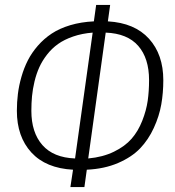

<svg xmlns="http://www.w3.org/2000/svg" viewBox="-20 -738 712 783"><path d="M646 -411.1Q646 -359.4 637.7 -312Q629.4 -264.6 607.4 -216.6Q585.4 -168.5 551.3 -132.8Q517.1 -97.2 461.4 -73.2Q405.8 -49.3 334 -45.9L324.2 24.9H267.1L277.8 -45.9Q167 -51.8 107.9 -116.2Q48.8 -180.7 48.8 -286.1Q48.8 -321.3 53 -355Q57.1 -388.7 67.4 -424.6Q77.6 -460.4 93.5 -491.7Q109.4 -522.9 134.3 -551.5Q159.2 -580.1 190.9 -601.1Q222.7 -622.1 266.6 -635.3Q310.5 -648.4 362.8 -650.9L372.1 -717.8H429.2L419.9 -650.9Q529.3 -644.5 587.6 -580.1Q646 -515.6 646 -411.1ZM286.1 -91.8 357.9 -605Q314.5 -601.6 278.3 -589.1Q242.2 -576.7 216.8 -558.6Q191.4 -540.5 171.9 -515.4Q152.3 -490.2 140.4 -463.9Q128.4 -437.5 120.8 -406Q113.3 -374.5 110.6 -345.9Q107.9 -317.4 107.9 -286.1Q107.9 -197.8 152.8 -146.5Q197.8 -95.2 286.1 -91.8ZM339.8 -91.8Q399.4 -97.2 444.8 -119.4Q490.2 -141.6 516.8 -172.4Q543.5 -203.1 560.1 -245.4Q576.7 -287.6 582.3 -326.9Q587.9 -366.2 587.9 -411.1Q587.9 -500.5 543.7 -551Q499.5 -601.6 411.1 -605Z"/></svg>

Font: Fira Sans Compressed Light
Style: Italic
Weight: 300
Width: 3
Italic angle: -8°
Designer: Carrois Corporate & Edenspiekermann AG
Foundry: Carrois Corporate GbR & Edenspiekermann AG
Version: Version 4.203;PS 004.203;hotconv 1.0.88;makeotf.lib2.5.64775